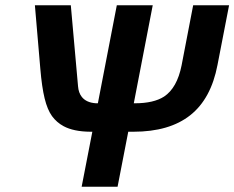

<svg xmlns="http://www.w3.org/2000/svg" viewBox="-20 -708 889 728"><path d="M322.8 -208.5Q259.3 -209 221.2 -229.5Q194.8 -243.7 177.2 -267.8Q159.7 -292 149.2 -335Q138.7 -377.9 132.8 -448.2L112.3 -688H248.5L275.9 -380.9Q277.8 -356.4 290 -340.8Q307.1 -318.8 343.8 -316.4H351.1L422.9 -688H559.1L487.3 -316.4H491.7Q562.5 -316.4 602.1 -341.8Q651.4 -374.5 668.5 -460L712.4 -688H848.6L804.7 -461.9Q780.3 -333.5 701.2 -271Q622.1 -208.5 485.8 -208.5H466.3L425.8 0H289.6L330.1 -208.5Z"/></svg>

Font: Arimo
Style: Bold Italic
Weight: 700
Italic angle: -12°
Designer: Steve Matteson
Foundry: Monotype Imaging Inc.
Version: Version 1.33